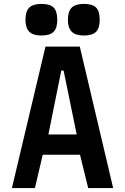

<svg xmlns="http://www.w3.org/2000/svg" viewBox="-20 -964 640 984"><path d="M213 -725H389L560 0H432L390 -171H199L159 0H41ZM373 -275 306 -602H294L228 -275ZM110.5 -863Q110.5 -906 130 -925Q149.5 -944 192.5 -944Q236.5 -944 255 -925.2Q273.5 -906.5 273.5 -863Q273.5 -820 254.8 -801Q236 -782 192.5 -782Q150 -782 130.2 -801.2Q110.5 -820.5 110.5 -863ZM328 -863Q328 -906 347.5 -925Q367 -944 410 -944Q454 -944 472.5 -925.2Q491 -906.5 491 -863Q491 -820 472.2 -801Q453.5 -782 410 -782Q367.5 -782 347.8 -801.2Q328 -820.5 328 -863Z"/></svg>

Font: JuliaMono
Style: Bold
Weight: 700
Monospace: yes
Designer: cormullion
Foundry: corm
Version: Version 0.055; ttfautohint (v1.8.4)